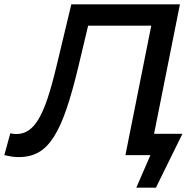

<svg xmlns="http://www.w3.org/2000/svg" viewBox="-59 -720 868 891"><path d="M573.5 151 639 0H523L643 -601H350L305 -412Q277 -294.5 249.5 -214Q222 -133.5 190.2 -84Q158.5 -34.5 119.5 -12.8Q80.5 9 29 9Q11.5 9 -4 6.8Q-19.5 4.5 -39 0L-11 -102Q-3.5 -99.5 3.2 -98.8Q10 -98 17 -98Q48 -98 73.2 -114.5Q98.5 -131 120.2 -167.8Q142 -204.5 161.8 -263.5Q181.5 -322.5 202 -408L272 -700H776L656 -99H787.5L664.5 151Z"/></svg>

Font: Argentum Sans
Style: Italic
Weight: 400
Italic angle: -11.3099°
Designer: Julieta Ulanovsky, Owen Earl, Rasmus Andersson, Cristiano Sobral
Foundry: The Argentum Sans Project Authors
Version: Version 3.131; ttfautohint (v1.8.4.7-5d5b-dirty)